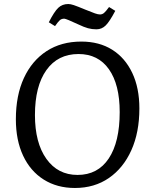

<svg xmlns="http://www.w3.org/2000/svg" viewBox="-20 -922 755 956"><path d="M59 -328Q59 -447 99 -533.5Q139 -620 212 -667.5Q285 -715 385 -715Q474 -715 538.5 -674.5Q603 -634 638.5 -559Q674 -484 674 -382Q674 -263 634 -174Q594 -85 522 -35.5Q450 14 353 14Q264 14 197.5 -28Q131 -70 95 -147Q59 -224 59 -328ZM154 -349Q154 -211 211 -131Q268 -51 366 -51Q467 -51 521.5 -133Q576 -215 576 -364Q576 -501 522.5 -577Q469 -653 371 -653Q268 -653 211 -573Q154 -493 154 -349ZM460 -776Q438 -776 418 -781.5Q398 -787 371 -800Q309 -829 300 -829Q287 -829 278.5 -822Q270 -815 254 -792L223 -811Q250 -864 270 -883Q290 -902 320 -902Q331 -902 347.5 -896.5Q364 -891 405 -874Q437 -861 452.5 -855.5Q468 -850 478 -850Q489 -850 498 -857.5Q507 -865 523 -887L554 -868Q526 -815 506.5 -795.5Q487 -776 460 -776Z"/></svg>

Font: Literata 12pt
Style: Italic
Weight: 400
Italic angle: -2°
Designer: Latin by Veronika Burian and Jose Scaglione. Greek by Irene Vlachou. Cyrillic by Vera Evstafieva
Foundry: TypeTogether
Version: Version 3.002